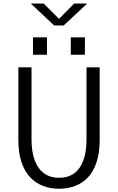

<svg xmlns="http://www.w3.org/2000/svg" viewBox="-20 -1094 690 1124"><path d="M326 11Q277 11 233.8 -5Q190.5 -21 157.5 -55.2Q124.5 -89.5 106 -144.2Q87.5 -199 87.5 -276V-700H164.5V-279.5Q164.5 -203 184.2 -152.8Q204 -102.5 240 -77.8Q276 -53 326 -53Q376 -53 412 -77.8Q448 -102.5 467.2 -152.8Q486.5 -203 486.5 -279.5V-700H563.5V-276Q563.5 -199 545.2 -144.2Q527 -89.5 494.5 -55.2Q462 -21 418.8 -5Q375.5 11 326 11ZM173 -875.5H255V-773.5H173ZM394.5 -875.5H477V-773.5H394.5ZM160 -1073.5H235.5L325.5 -983.5L414.5 -1073.5H490.5L353 -945H297Z"/></svg>

Font: Trispace Thin Light
Style: Regular
Weight: 300
Version: Version 1.210